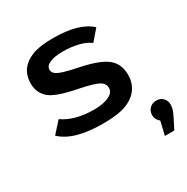

<svg xmlns="http://www.w3.org/2000/svg" viewBox="-224 -900 1370 1410"><g transform="rotate(-30 461.0 -194.5)"><path d="M73 -83 156 -175Q256 -105 418 -105Q496 -105 543.5 -127.5Q591 -150 591 -189Q591 -228 551 -249.5Q511 -271 403 -293Q211 -330 160 -380Q109 -430 109 -500.5Q109 -571 143.5 -617Q178 -663 242 -687Q306 -711 415 -711Q638 -711 733 -621L656 -532Q619 -561 558.5 -575.5Q498 -590 429.5 -590Q361 -590 320 -572.5Q279 -555 279 -522Q279 -500 298 -485Q317 -470 360 -457Q403 -444 491 -426Q641 -394 701 -343.5Q761 -293 761 -203Q761 -138 727 -88Q693 -38 624 -10.5Q555 17 424 17Q175 17 73 -83ZM899 225 850 322H770L797 207Q765 180 765 145Q765 110 787.5 87.5Q810 65 844 65Q878 65 900 87Q922 109 922 144Q922 179 899 225Z"/></g></svg>

Font: Fix15 Mono
Style: Bold
Weight: 700
Designer: Carrois Corporate & Edenspiekermann AG
Foundry: Carrois Corporate GbR & Edenspiekermann AG
Version: Version 3.206